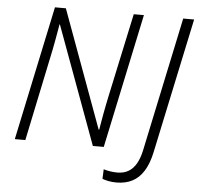

<svg xmlns="http://www.w3.org/2000/svg" viewBox="-59 -775 1050 1017"><g transform="rotate(5 466.0 -266.0)"><path d="M41 0 192 -714H250L479 -89H482Q485 -108 489 -130Q493 -152 497 -175.5Q501 -199 506 -222Q511 -245 515 -266L611 -714H665L514 0H456L226 -626H224Q221 -607 217 -585.5Q213 -564 209 -540.5Q205 -517 200 -493Q195 -469 190 -445L97 0ZM597 182Q575 182 554.5 178Q534 174 522 169L524 118Q540 123 559 126Q578 129 597 129Q631 129 656 114.5Q681 100 697.5 71Q714 42 723 0L874 -714H932L779 7Q766 67 741.5 106Q717 145 681 163.5Q645 182 597 182Z"/></g></svg>

Font: Noto Sans Display Light
Style: Italic
Weight: 300
Italic angle: -12°
Designer: Monotype Design Team
Foundry: Monotype Imaging Inc.
Version: Version 2.003